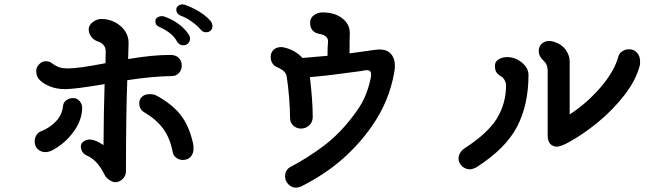

<svg xmlns="http://www.w3.org/2000/svg" viewBox="-20 -835 3040 881"><path d="M564 -467Q558 -307 558 -48Q558 -29 543 -14Q528 1 509 1Q497 1 481.5 -9.5Q466 -20 461 -31Q427 -101 379 -121Q351 -134 351 -164Q351 -177 363.5 -186Q376 -195 392 -195Q421 -193 455 -169Q456 -332 460 -449Q324 -426 278 -426Q241 -426 210.5 -438Q180 -450 162 -468Q155 -475 150.5 -486Q146 -497 146 -509Q146 -526 159.5 -540Q173 -554 190 -554Q205 -554 215 -547Q237 -531 253 -526Q269 -521 291 -521Q340 -521 464 -545Q465 -565 465 -600Q465 -617 455 -628.5Q445 -640 428 -645Q409 -652 398 -667.5Q387 -683 387 -701Q387 -719 405.5 -733.5Q424 -748 446 -748Q477 -748 505.5 -734Q534 -720 552 -695Q570 -670 570 -639Q570 -616 568 -564Q679 -583 761 -583Q787 -583 800.5 -569Q814 -555 814 -534Q814 -514 801 -500Q788 -486 770 -486Q681 -485 564 -467ZM868 -151Q868 -131 855 -116Q842 -101 819 -101Q803 -101 789.5 -110.5Q776 -120 773 -135Q760 -203 728 -245.5Q696 -288 643 -319Q619 -333 619 -361Q619 -380 632 -391.5Q645 -403 667 -403Q686 -403 697 -397Q767 -359 806.5 -310.5Q846 -262 865 -181Q868 -172 868 -151ZM357 -341Q357 -285 318 -231Q279 -177 221 -146Q215 -142 205 -139.5Q195 -137 188 -137Q168 -137 153.5 -150.5Q139 -164 139 -187Q139 -201 146.5 -214Q154 -227 167 -232Q208 -248 236.5 -278Q265 -308 269 -347Q270 -364 283.5 -374.5Q297 -385 316 -385Q333 -385 345 -371.5Q357 -358 357 -341ZM901 -699Q884 -719 859 -736.5Q834 -754 812 -762Q789 -770 789 -792Q789 -801 797 -807.5Q805 -814 816 -815Q822 -815 825 -814Q859 -803 892 -783Q925 -763 947 -738Q953 -730 955 -717Q955 -702 946.5 -694.5Q938 -687 926 -687Q910 -687 901 -699ZM792 -645Q771 -684 716 -709Q704 -714 698.5 -720Q693 -726 693 -739Q693 -749 702.5 -755Q712 -761 723 -761Q731 -761 737 -758Q771 -746 800 -724.5Q829 -703 847 -675Q852 -667 852 -658Q852 -645 843 -636Q834 -627 820 -627Q812 -627 804 -632Q796 -637 792 -645Z M1792 -534Q1792 -520 1789 -503Q1766 -370 1687 -257Q1628 -172 1549 -103Q1470 -34 1361 21Q1349 26 1338 26Q1318 26 1303 10.5Q1288 -5 1288 -26Q1288 -39 1294 -50.5Q1300 -62 1311 -68Q1391 -110 1464.5 -165Q1538 -220 1601 -304Q1634 -346 1652 -385.5Q1670 -425 1680 -472Q1683 -483 1683 -494Q1683 -503 1678.5 -508Q1674 -513 1668 -513Q1651 -513 1637 -509Q1487 -488 1402 -481Q1415 -371 1415 -299Q1415 -274 1398.5 -259.5Q1382 -245 1362 -245Q1340 -245 1325.5 -259Q1311 -273 1311 -293Q1311 -332 1306.5 -388Q1302 -444 1296 -480Q1294 -497 1283 -507.5Q1272 -518 1251 -527Q1238 -532 1230 -544.5Q1222 -557 1222 -573Q1222 -594 1235.5 -606.5Q1249 -619 1270 -619Q1276 -619 1284 -617Q1334 -606 1368 -569L1483 -579V-595Q1483 -616 1485 -640V-647Q1485 -660 1474 -668.5Q1463 -677 1447 -679Q1403 -687 1403 -731Q1403 -753 1421 -765.5Q1439 -778 1460 -778Q1516 -778 1550.5 -751Q1585 -724 1585 -684V-674Q1584 -659 1584 -615V-590Q1674 -602 1691 -605Q1711 -608 1722 -608Q1756 -608 1774 -587.5Q1792 -567 1792 -534Z M2917 -554Q2917 -541 2916 -536Q2899 -468 2845.5 -399Q2792 -330 2723 -273.5Q2654 -217 2589 -182Q2577 -175 2561 -168.5Q2545 -162 2537 -162Q2517 -162 2505 -174.5Q2493 -187 2493 -214V-512Q2493 -540 2472 -559Q2452 -577 2452 -601Q2452 -622 2466 -634.5Q2480 -647 2499 -647Q2506 -647 2513.5 -645.5Q2521 -644 2526 -642Q2559 -631 2576.5 -605.5Q2594 -580 2594 -553V-310Q2673 -361 2736.5 -435Q2800 -509 2818 -578Q2822 -591 2836 -600Q2850 -609 2867 -609Q2888 -609 2902.5 -593.5Q2917 -578 2917 -554ZM2405 -491Q2405 -354 2352.5 -253.5Q2300 -153 2167 -68Q2162 -65 2152.5 -61.5Q2143 -58 2138 -58Q2115 -58 2099.5 -73Q2084 -88 2084 -108Q2084 -121 2091 -133Q2098 -145 2108 -152Q2220 -224 2261 -293Q2302 -362 2302 -442Q2302 -455 2295.5 -467Q2289 -479 2280 -484Q2264 -493 2257.5 -504Q2251 -515 2251 -533Q2251 -553 2268.5 -563Q2286 -573 2307 -573Q2344 -573 2374.5 -548Q2405 -523 2405 -491Z"/></svg>

Font: Tsukimi Rounded SemiBold
Style: Regular
Weight: 600
Designer: Takashi Funayama
Foundry: Takashi Funayama
Version: Version 1.032; ttfautohint (v1.8.3)